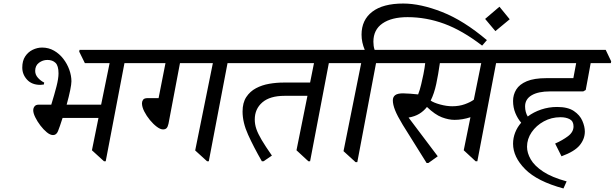

<svg xmlns="http://www.w3.org/2000/svg" viewBox="-20 -902 3477 1086"><path d="M199 -310H270Q288 -368 299.5 -413Q311 -458 311 -487Q311 -530 294 -546.5Q277 -563 248 -563Q222 -563 200.5 -547Q179 -531 179 -501Q179 -479 195 -461.5Q211 -444 230 -435L228 -424Q218 -423 213.5 -422.5Q209 -422 208 -422Q160 -422 133 -451.5Q106 -481 106 -520Q106 -558 122.5 -583Q139 -608 165 -620.5Q191 -633 218 -633Q255 -633 285.5 -615.5Q316 -598 338 -569.5Q360 -541 372 -507.5Q384 -474 384 -442Q384 -426 377 -391.5Q370 -357 357 -310H552L600 -545H460L428 -610L430 -620H771L803 -555L801 -545H684L578 10H568L500 -52L537 -235H334Q317 -182 308 -160Q299 -138 280 -138Q264 -138 245 -153.5Q226 -169 208.5 -192Q191 -215 179.5 -238.5Q168 -262 168 -278Q168 -291 175.5 -300.5Q183 -310 199 -310Z M1384 -545H1267L1161 10H1151L1084 -51L1184 -545H998L933 -202Q929 -184 922 -177Q915 -170 902 -170Q887 -170 867 -185Q847 -200 828 -223Q809 -246 796 -271.5Q783 -297 783 -318Q783 -329 789.5 -338Q796 -347 815 -347H877L916 -545H779L748 -610L750 -620H1355L1386 -555Z M1471 10H1461Q1415 -70 1383.5 -139.5Q1352 -209 1352 -271Q1352 -321 1373 -353Q1394 -385 1428 -403Q1462 -421 1502.5 -428Q1543 -435 1582 -435H1734L1756 -545H1362L1331 -610L1333 -620H1928L1959 -555L1957 -545H1840L1734 10H1724L1657 -52L1719 -360H1590Q1507 -360 1464 -323Q1421 -286 1421 -226Q1421 -199 1430 -172.5Q1439 -146 1460 -110.5Q1481 -75 1518 -22Z M2001 15H1991L1923 -47L2023 -545H1935L1904 -610L1906 -620H2043Q2025 -663 2025 -706Q2025 -789 2085.5 -835.5Q2146 -882 2261 -882Q2359 -882 2481 -834Q2603 -786 2734 -675L2707 -644Q2595 -730 2493 -767.5Q2391 -805 2285 -805Q2195 -805 2143.5 -769.5Q2092 -734 2092 -666Q2092 -655 2093.5 -643Q2095 -631 2099 -620H2195L2226 -555L2224 -545H2107Z M2403 20H2393L2258 -196Q2227 -247 2214.5 -279Q2202 -311 2202 -334Q2202 -354 2215.5 -364Q2229 -374 2260 -374Q2275 -374 2301 -372Q2327 -370 2345 -368Q2355 -393 2362.5 -425.5Q2370 -458 2375 -482Q2379 -504 2381.5 -518.5Q2384 -533 2385 -545H2202L2171 -610L2173 -620H2874L2905 -555L2903 -545H2786L2680 10H2670L2603 -52L2641 -239Q2595 -224 2551 -224Q2518 -224 2479.5 -238.5Q2441 -253 2395 -297Q2376 -273 2351 -258Q2326 -243 2291 -237L2456 -18ZM2416 -333Q2433 -321 2469.5 -311Q2506 -301 2538 -301Q2577 -301 2609 -312.5Q2641 -324 2660 -338L2702 -545H2468Q2459 -481 2447.5 -427Q2436 -373 2416 -333Z M2805 -864 2863 -793 2782 -726 2724 -795Z M3185 124 3167 164Q3019 124 2950.5 55Q2882 -14 2882 -89Q2882 -122 2894 -152.5Q2906 -183 2928 -208Q2908 -231 2895 -262.5Q2882 -294 2882 -331Q2882 -366 2900 -395.5Q2918 -425 2959.5 -442.5Q3001 -460 3071 -460H3223L3239 -545H2881L2850 -610L2852 -620H3406L3437 -555L3435 -545H3321Q3314 -507 3306.5 -465.5Q3299 -424 3293 -393L3279 -385H3091Q3024 -385 2987 -363Q2950 -341 2950 -300Q2950 -284 2954 -269Q2958 -254 2965 -243Q2998 -268 3041 -282.5Q3084 -297 3131 -297Q3192 -297 3226 -274Q3260 -251 3274 -218.5Q3288 -186 3288 -158Q3288 -116 3259 -80.5Q3230 -45 3156 -18L3120 -90Q3161 -108 3192.5 -131.5Q3224 -155 3224 -187Q3224 -216 3203 -227.5Q3182 -239 3150 -239Q3099 -239 3056 -215.5Q3013 -192 2987 -154Q2961 -116 2961 -72Q2961 -37 2982 -0.5Q3003 36 3052 68.5Q3101 101 3185 124Z"/></svg>

Font: Tiro Devanagari Hindi
Style: Italic
Weight: 400
Italic angle: -11°
Designer: Devanagari: John Hudson & Fiona Ross, assisted by Paul Hanslow. Latin: John Hudson with Paul Hanslow, assisted by Kaja S
Foundry: Tiro Typeworks Ltd.
Version: Version 1.52